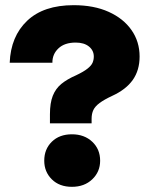

<svg xmlns="http://www.w3.org/2000/svg" viewBox="-20 -706 576 742"><path d="M173 -229.5V-264.5Q173 -308 184 -335.8Q195 -363.5 217.2 -381.8Q239.5 -400 274 -415Q303.5 -429 318.2 -440.8Q333 -452.5 337.8 -463.8Q342.5 -475 342.5 -487.5Q342.5 -511 323.8 -526.2Q305 -541.5 272.5 -541.5Q229.5 -541.5 205.8 -519Q182 -496.5 182.5 -463.5H17.5Q21.5 -565.5 85 -625.8Q148.5 -686 264.5 -686Q343 -686 400 -660.2Q457 -634.5 488.2 -589.8Q519.5 -545 519.5 -487.5Q519.5 -434.5 493.2 -397.2Q467 -360 413.5 -335.5Q382.5 -321 365 -308Q347.5 -295 340.8 -280.8Q334 -266.5 334 -247V-229.5ZM258 16Q209.5 16 180.2 -13Q151 -42 151 -85Q151 -129.5 180.2 -158.2Q209.5 -187 258 -187Q306 -187 336.5 -158.2Q367 -129.5 367 -85Q367 -42 336.5 -13Q306 16 258 16Z"/></svg>

Font: Karla ExtraBold
Style: Regular
Weight: 800
Designer: Jonathan Pinhorn
Version: Version 2.001